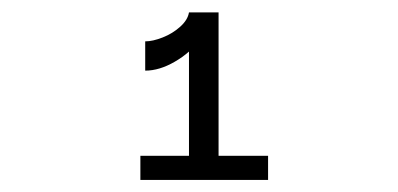

<svg xmlns="http://www.w3.org/2000/svg" viewBox="-20 -848 660 318"><path d="M293 -827.5H329Q329 -805.5 312 -783Q295 -760.5 269.5 -745.8Q244 -731 220.5 -731V-779.5Q233 -779.5 249.5 -786Q266 -792.5 278.5 -803.8Q291 -815 293 -827.5ZM293 -550V-827.5H342V-550ZM212.5 -590H424V-550H212.5Z"/></svg>

Font: Monaspace Neon Var
Style: Regular
Weight: 400
Designer: Riley Cran and the Lettermatic Team
Version: Version 1.000 (Monaspace Neon Var)